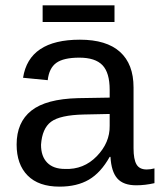

<svg xmlns="http://www.w3.org/2000/svg" viewBox="-20 -686 596 716"><path d="M202 10Q124 10 83 -31.5Q42 -73 42 -147Q42 -230 97 -273.5Q152 -317 271 -320L389 -322V-351Q389 -415 362 -443Q335 -471 276 -471Q217 -471 190 -451.5Q163 -432 158 -387L66 -396Q88 -538 278 -538Q377 -538 427.5 -492.5Q478 -447 478 -360V-133Q478 -92 489 -73Q500 -54 527 -54Q541 -54 556 -58V-3Q521 5 488 5Q440 5 417.5 -20.5Q395 -46 392 -101H389Q356 -42 311.5 -16Q267 10 202 10ZM222 -56Q292 -53 341 -103.5Q390 -154 389 -217V-261L293 -259Q204 -257 170.5 -232Q137 -207 133 -146Q133 -103 156 -79.5Q179 -56 222 -56ZM407 -666V-604H139V-666Z"/></svg>

Font: Libra Sans
Style: Regular
Weight: 400
Foundry: Context Ltd
Version: Version 1.002